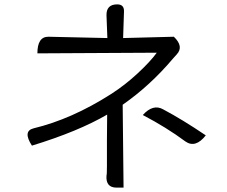

<svg xmlns="http://www.w3.org/2000/svg" viewBox="-20 -818 1040 878"><path d="M541 -339 545 40H513Q463 40 467 -15Q469 -20 469 -58Q469 -97 469 -177Q470 -258 470 -294Q338 -217 126 -152Q83 -218 133 -231Q308 -273 488 -388Q552 -429 610 -483Q668 -537 697 -577L151 -574Q151 -650 201 -650L471 -644L467 -748Q466 -798 516 -798Q548 -798 547 -766L543 -644L775 -650Q822 -605 788 -569L770 -549Q667 -427 541 -339ZM921 -199Q874 -139 828 -171Q742 -235 633 -292Q680 -344 726 -318Q813 -272 921 -199Z"/></svg>

Font: Swei Half Moon CJK TC
Style: DemiLight
Weight: 350
Version: Version 2.125